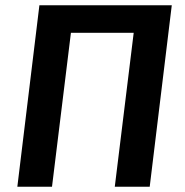

<svg xmlns="http://www.w3.org/2000/svg" viewBox="-20 -711 705 731"><path d="M417 0 489 -586H250L178 0H46L130 -691H634L550 0Z"/></svg>

Font: Xgbmvzvtohvqztyvzapvmeyoton
Style: Regular
Weight: 500
Italic angle: -8°
Designer: Carrois Corporate & Edenspiekermann
Foundry: Carrois Corporate GbR & Edenspiekermann AG
Version: Version 2.001